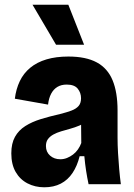

<svg xmlns="http://www.w3.org/2000/svg" viewBox="-20 -782 570 815"><path d="M168 13Q129 13 97 -3.5Q65 -20 46.5 -52Q28 -84 28 -131Q28 -173 43.5 -201Q59 -229 87.5 -247Q116 -265 153.5 -276.5Q191 -288 235 -298Q263 -305 283 -312.5Q303 -320 313.5 -332Q324 -344 324 -365Q324 -388 310 -405.5Q296 -423 263 -423Q240 -423 223.5 -413Q207 -403 197 -384Q187 -365 184 -338L43 -363Q48 -404 64 -437.5Q80 -471 108.5 -494.5Q137 -518 177.5 -530Q218 -542 270 -542Q345 -542 391 -517Q437 -492 458 -441Q479 -390 479 -313V-198Q479 -167 481 -132.5Q483 -98 486 -64Q489 -30 493 0H356Q350 -28 345.5 -57Q341 -86 338 -119H318Q308 -78 288 -48Q268 -18 238 -2.5Q208 13 168 13ZM236 -106Q251 -106 264.5 -111.5Q278 -117 290 -126Q302 -135 311 -148Q320 -161 325 -175L324 -276L352 -268Q336 -257 317 -249Q298 -241 278 -235.5Q258 -230 239.5 -224.5Q221 -219 206.5 -211Q192 -203 183.5 -191.5Q175 -180 175 -162Q175 -137 192.5 -121.5Q210 -106 236 -106ZM218 -592 118 -762H270L337 -592Z"/></svg>

Font: Bricolage Grotesque 96pt ExtraBold SemiCondensed ExtraBold
Style: Regular
Weight: 800
Width: 4
Version: Version 1.001;gftools[0.9.33.dev8+g029e19f]